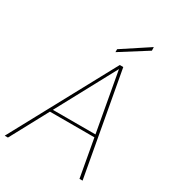

<svg xmlns="http://www.w3.org/2000/svg" viewBox="-218 -1012 1028 1132"><g transform="rotate(30 296.5 -446.0)"><path d="M-8 0 371 -700H395L522 0H501L379 -677L14 0ZM136 -256 149 -274H465L470 -256ZM311 -753V-773L492 -892L493 -868Z"/></g></svg>

Font: DM Sans Thin
Style: Italic
Weight: 250
Italic angle: -10°
Designer: Colophon Foundry, Jonny Pinhorn
Foundry: Colophon Foundry
Version: Version 4.004;gftools[0.9.30]